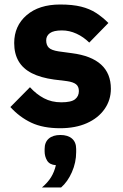

<svg xmlns="http://www.w3.org/2000/svg" viewBox="-20 -557 544 852"><path d="M247 12Q171 12 119 -12.5Q67 -37 26 -82L113 -170Q141 -139 175 -121Q209 -103 252 -103Q296 -103 313 -116.5Q330 -130 330 -153Q330 -173 317.5 -183Q305 -193 277 -197L220 -204Q161 -212 121.5 -232Q82 -252 62.5 -285.5Q43 -319 43 -366Q43 -442 98 -489.5Q153 -537 247 -537Q302 -537 340 -527.5Q378 -518 406.5 -499.5Q435 -481 461 -455L376 -368Q351 -393 319.5 -407.5Q288 -422 255 -422Q218 -422 201.5 -410Q185 -398 185 -378Q185 -357 196.5 -345.5Q208 -334 240 -329L299 -321Q385 -310 428.5 -270.5Q472 -231 472 -163Q472 -113 444 -73Q416 -33 365.5 -10.5Q315 12 247 12ZM248 42Q281 42 299.5 58Q318 74 318 104V118Q318 164 299 207Q280 250 251 275H166Q192 253 206.5 229.5Q221 206 228 176Q200 174 189 155.5Q178 137 178 115V104Q178 74 196.5 58Q215 42 248 42Z"/></svg>

Font: IBM Plex Sans Var
Style: Regular
Weight: 400
Designer: Mike Abbink, Paul van der Laan, Pieter van Rosmalen
Foundry: Bold Monday
Version: Version 3.000